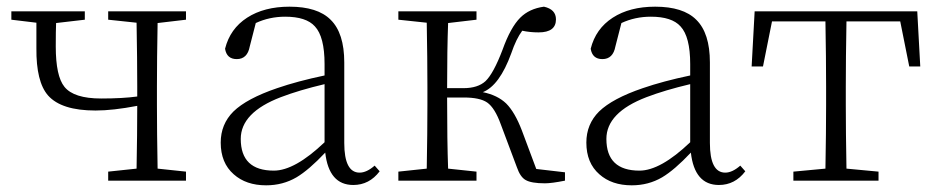

<svg xmlns="http://www.w3.org/2000/svg" viewBox="-20 -541 2810 575"><path d="M452 -472Q450 -364 450 -282V-226Q450 -146 452 -36L537 -27V0H304V-27L389 -36Q391 -140 391 -224Q318 -210 266 -210Q164 -210 124 -255Q88 -296 89 -397V-473L14 -482V-507H234V-482L148 -472Q147 -449 147 -402Q147 -313 173 -281Q201 -246 283 -246Q347 -246 391 -252V-282Q391 -363 389 -473L304 -482V-507H537V-482Z M952 -289Q876 -271 821 -250Q701 -204 701 -125Q701 -30 800 -30Q863 -30 952 -115ZM1117 -28Q1086 13 1038 13Q965 13 954 -84Q905 -32 868 -10Q827 14 777 14Q717 14 680 -19Q641 -53 641 -114Q641 -169 679 -207Q719 -246 810 -277Q871 -298 952 -315V-349Q952 -431 923 -462Q897 -491 834 -491Q787 -491 746 -472L728 -402Q721 -364 689 -364Q659 -364 654 -395Q669 -455 720 -488Q771 -521 847 -521Q931 -521 970 -482Q1011 -442 1011 -354V-113Q1011 -24 1057 -24Q1078 -24 1102 -45Z M1672 -25V0Q1632 8 1612 8Q1571 8 1554 -2Q1538 -11 1528 -40L1480 -168Q1462 -218 1439 -234Q1417 -249 1369 -249H1319Q1319 -117 1322 -36L1407 -27V0H1173V-27L1258 -36Q1260 -146 1260 -226V-282Q1260 -363 1258 -473L1173 -482V-507H1407V-482L1322 -472Q1319 -393 1319 -277H1368Q1411 -277 1434 -298Q1458 -321 1485 -392Q1509 -459 1538 -488Q1565 -515 1609 -521Q1645 -513 1645 -483Q1645 -444 1593 -444Q1567 -444 1544 -449Q1526 -425 1511 -381Q1476 -285 1426 -265Q1470 -256 1496 -231Q1522 -205 1543 -150L1586 -35Z M2047 -289Q1971 -271 1916 -250Q1796 -204 1796 -125Q1796 -30 1895 -30Q1958 -30 2047 -115ZM2212 -28Q2181 13 2133 13Q2060 13 2049 -84Q2000 -32 1963 -10Q1922 14 1872 14Q1812 14 1775 -19Q1736 -53 1736 -114Q1736 -169 1774 -207Q1814 -246 1905 -277Q1966 -298 2047 -315V-349Q2047 -431 2018 -462Q1992 -491 1929 -491Q1882 -491 1841 -472L1823 -402Q1816 -364 1784 -364Q1754 -364 1749 -395Q1764 -455 1815 -488Q1866 -521 1942 -521Q2026 -521 2065 -482Q2106 -442 2106 -354V-113Q2106 -24 2152 -24Q2173 -24 2197 -45Z M2515 -477Q2513 -367 2513 -282V-226Q2513 -146 2515 -36L2611 -27V0H2356V-27L2452 -36Q2454 -146 2454 -226V-282Q2454 -367 2452 -477H2292L2265 -342H2231L2240 -507H2727L2736 -342H2703L2676 -477Z"/></svg>

Font: Source Han Serif SC ExtraLight
Style: Regular
Weight: 250
Designer: Ryoko NISHIZUKA  (kana & ideographs); Frank Grießhammer (Latin, Greek & Cyrillic); Wenlong ZHANG  (bopomofo); Sandoll Co
Foundry: Adobe Systems Incorporated
Version: Version 1.001 October 20, 2017